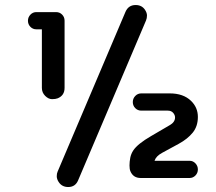

<svg xmlns="http://www.w3.org/2000/svg" viewBox="-20 -712 864 768"><path d="M91.8 -628.9Q91.8 -643.1 101.6 -653.3Q111.3 -663.6 125.5 -663.6H204.1Q218.8 -663.6 228.5 -653.6Q238.3 -643.6 238.3 -629.4V-360.4Q238.3 -330.1 210.9 -318.8Q202.6 -315.4 188.2 -315.4Q173.8 -315.4 160.6 -328.6Q147.5 -341.8 147.5 -360.4V-594.7H125.5Q111.3 -594.7 101.6 -604.7Q91.8 -614.7 91.8 -628.9ZM659.2 -338.4Q713.4 -338.4 744.1 -308.6Q771.5 -282.2 771.5 -244.4Q771.5 -206.5 750.7 -181.2Q730 -155.8 694.8 -136.7L628.4 -100.6Q604 -87.4 598.1 -68.8H738.8Q752 -68.8 761.7 -58.6Q771.5 -48.3 771.5 -34.2Q771.5 -20 761.7 -10Q752 0 738.3 0H543Q512.7 0 501.5 -27.3Q498 -35.6 498 -50.3Q498 -64.9 501 -80.6Q503.9 -96.2 513.2 -110.4Q530.8 -136.7 584 -167.5L658.2 -210.9Q680.2 -223.1 680.2 -242.2Q680.2 -252 672.6 -260.7Q665 -269.5 650.9 -269.5H544.9Q530.8 -269.5 521 -279.5Q511.2 -289.6 511.2 -303.7Q511.2 -317.9 521 -328.1Q530.8 -338.4 544.9 -338.4ZM481.9 -664.6Q493.7 -691.9 522.5 -691.9Q547.9 -691.9 560.5 -671.9Q567.9 -660.6 567.9 -649.9Q567.9 -639.2 564 -629.9L292.5 9.3Q281.2 36.1 252.9 36.1Q227.5 36.1 214.4 15.6Q207 3.9 207 -7.1Q207 -18.1 210.4 -25.4Z"/></svg>

Font: Supermercado
Style: Regular
Weight: 400
Designer: James Grieshaber
Foundry: James Grieshaber
Version: Version 1.002